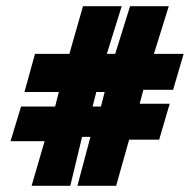

<svg xmlns="http://www.w3.org/2000/svg" viewBox="-20 -600 629 620"><path d="M14 -144H124L82 0H207L245 -158H272L230 0H355L397 -149H494L528 -265H431L443 -310H539L573 -426H477L525 -580H400L352 -426H325L373 -580H248L204 -426H93L59 -303H170L158 -256H48ZM279 -256 291 -303H318L306 -256Z"/></svg>

Font: Charger Sport
Style: UltNrw
Weight: 1000
Designer: Jasper
Foundry: Cannot Into Space Fonts
Version: Version 1.1